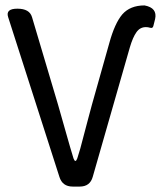

<svg xmlns="http://www.w3.org/2000/svg" viewBox="-20 -688 593 708"><path d="M248 0Q210 0 199 -36L10 -625Q0 -656 44 -656Q89 -656 98 -625L194 -302Q211 -243 225 -193Q239 -143 251 -104Q258 -85 265 -104L276 -140Q283 -167 290 -193Q297 -219 304 -246Q311 -273 319 -302L383 -529Q403 -602 431 -635Q460 -668 513 -668Q561 -659 552 -618L546 -594Q544 -582 532 -586Q526 -588 518 -588Q496 -588 483 -569Q470 -551 459 -514L322 -36Q312 0 274 0Z"/></svg>

Font: Swei Gothic CJK TC Regular
Style: Regular
Weight: 400
Version: Version 2.129